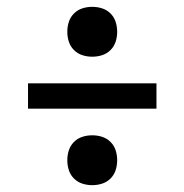

<svg xmlns="http://www.w3.org/2000/svg" viewBox="-20 -621 540 562"><path d="M250 -455Q235 -455 221 -459.5Q207 -464 196.5 -474.5Q186 -485 181.5 -499Q177 -513 177 -528Q177 -543 181.5 -557Q186 -571 196.5 -581.5Q207 -592 221 -596.5Q235 -601 250 -601Q265 -601 279 -596.5Q293 -592 303.5 -581.5Q314 -571 318.5 -557Q323 -543 323 -528Q323 -513 318.5 -499Q314 -485 303.5 -474.5Q293 -464 279 -459.5Q265 -455 250 -455ZM62 -303V-377H438V-303ZM250 -79Q235 -79 221 -83.5Q207 -88 196.5 -98.5Q186 -109 181.5 -123Q177 -137 177 -152Q177 -167 181.5 -181Q186 -195 196.5 -205.5Q207 -216 221 -220.5Q235 -225 250 -225Q265 -225 279 -220.5Q293 -216 303.5 -205.5Q314 -195 318.5 -181Q323 -167 323 -152Q323 -137 318.5 -123Q314 -109 303.5 -98.5Q293 -88 279 -83.5Q265 -79 250 -79Z"/></svg>

Font: Iosevka Fixed Medium
Style: Regular
Weight: 500
Monospace: yes
Designer: Belleve Invis
Foundry: Belleve Invis
Version: Version 32.3.0